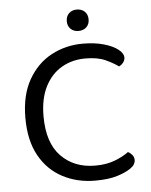

<svg xmlns="http://www.w3.org/2000/svg" viewBox="-55 -826 698 885"><g transform="rotate(-5 294.0 -383.5)"><path d="M533 -541Q533 -528 524.5 -517.5Q516 -507 505 -502Q480 -520 444.5 -536Q409 -552 353 -552Q292 -552 243.5 -524Q195 -496 166.5 -440.5Q138 -385 138 -303Q138 -180 198.5 -118Q259 -56 356 -56Q408 -56 447 -71Q486 -86 511 -105Q521 -101 530 -90.5Q539 -80 539 -66Q539 -56 533.5 -46.5Q528 -37 515 -28Q492 -12 452 0.5Q412 13 350 13Q267 13 199.5 -22.5Q132 -58 93 -128Q54 -198 54 -303Q54 -408 94.5 -479Q135 -550 201.5 -585.5Q268 -621 347 -621Q402 -621 444 -609Q486 -597 509.5 -578.5Q533 -560 533 -541ZM384 -730Q384 -708 370 -694.5Q356 -681 333 -681Q311 -681 297 -694.5Q283 -708 283 -730Q283 -753 297 -766.5Q311 -780 333 -780Q356 -780 370 -766.5Q384 -753 384 -730Z"/></g></svg>

Font: Baloo Bhaijaan 2
Style: Regular
Weight: 400
Designer: Sanskriti Dholi, Noopur Datye and Ek Type
Foundry: Ek Type
Version: Version 1.701